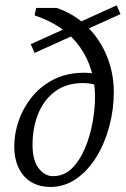

<svg xmlns="http://www.w3.org/2000/svg" viewBox="-20 -702 478 729"><path d="M360.4 -371.1Q347.7 -378.9 331.5 -382.8Q315.4 -386.7 295.9 -386.7Q232.4 -386.7 189.5 -355Q146.5 -323.2 125 -270Q103.5 -216.8 103.5 -151.4Q103.5 -93.8 126.5 -63.5Q149.4 -33.2 180.7 -33.2Q223.6 -33.2 253.4 -63Q283.2 -92.8 302.7 -139.2Q322.3 -185.5 331.5 -237.3Q340.8 -289.1 340.8 -333Q340.8 -442.4 283.2 -523.9Q225.6 -605.5 111.3 -643.6L117.2 -671.9H195.3Q263.7 -648.4 312 -600.1Q360.4 -551.8 386.2 -487.8Q412.1 -423.8 412.1 -352.5Q412.1 -286.1 395 -222.2Q377.9 -158.2 346.2 -106.4Q314.5 -54.7 270 -23.4Q225.6 7.8 170.9 7.8Q131.8 7.8 101.1 -9.3Q70.3 -26.4 52.2 -61.5Q34.2 -96.7 34.2 -147.5Q34.2 -193.4 50.3 -241.7Q66.4 -290 99.6 -332Q132.8 -374 183.1 -399.9Q233.4 -425.8 300.8 -425.8Q317.4 -425.8 335.9 -422.9Q354.5 -419.9 370.1 -414.1ZM111.3 -501 96.7 -534.2 422.9 -681.6 437.5 -648.4Z"/></svg>

Font: Crimson Pro Light
Style: Italic
Weight: 300
Italic angle: -12°
Designer: Jacques Le Bailly
Foundry: Baron von Fonthausen
Version: Version 1.003